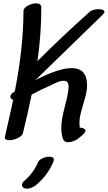

<svg xmlns="http://www.w3.org/2000/svg" viewBox="-20 -867 647 1153"><path d="M276 74Q303 74 303 92Q303 99 301 103Q267 187 192 248Q182 255 168.5 260.5Q155 266 143 266Q132 266 124 262Q112 255 112 245Q112 231 127 218Q181 172 209 106Q215 93 235.5 83.5Q256 74 276 74ZM572 -812Q587 -812 597 -808Q607 -804 607 -796Q607 -789 597 -779L203 -396L190 -385Q332 -458 410 -458Q481 -458 498 -397Q503 -374 503 -356Q503 -330 497 -303.5Q491 -277 480 -242Q467 -197 462 -174.5Q457 -152 457 -126Q457 -117 459 -101Q474 -100 483.5 -95Q493 -90 493 -82Q493 -71 474 -55L449 -34Q441 -27 423 -20Q405 -13 389 -13Q366 -13 359 -31Q348 -61 348 -98Q348 -127 353.5 -156.5Q359 -186 370 -230Q384 -280 389 -316Q392 -343 392 -346Q392 -363 385.5 -372.5Q379 -382 362 -382Q342 -382 314.5 -369Q287 -356 281 -353Q238 -335 170 -299Q145 -177 118 -69Q114 -51 87 -38Q60 -25 36 -25Q22 -25 14.5 -30.5Q7 -36 10 -47Q14 -64 15 -70Q21 -96 35 -157.5Q49 -219 59 -267Q42 -274 42 -287Q42 -302 69 -318Q121 -585 121 -801Q121 -818 146.5 -832.5Q172 -847 197 -847Q211 -847 219.5 -841Q228 -835 228 -824Q229 -672 205 -500Q347 -643 521 -798Q528 -804 542.5 -808Q557 -812 572 -812Z"/></svg>

Font: Sedgwick Ave
Style: Regular
Weight: 400
Designer: Kevin Burke, Pedro Vergani
Foundry: Google, Inc.
Version: Version 1.000